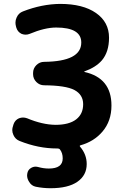

<svg xmlns="http://www.w3.org/2000/svg" viewBox="-20 -784 630 1000"><path d="M431.6 70.3Q431.6 128.9 383.3 162.6Q335 196.3 243.2 196.3Q204.1 196.3 166 188.5Q143.6 183.6 131.8 163.1Q121.1 147.5 121.1 128.9Q121.1 125 122.1 120.1Q125 100.6 141.6 90.8Q153.3 84 165 84Q171.9 84 178.7 85.9Q207 93.8 234.4 93.8Q306.6 93.8 306.6 41Q306.6 12.7 292 -5.9Q288.1 -10.7 279.3 -10.7H276.4Q179.7 -10.7 82 -49.8Q59.6 -58.6 49.8 -81.1Q43.9 -93.8 43.9 -106.4Q43.9 -117.2 47.9 -127.9L50.8 -137.7Q58.6 -159.2 79.1 -168Q89.8 -171.9 99.6 -171.9Q110.4 -171.9 121.1 -168Q200.2 -134.8 268.6 -133.8Q339.8 -133.8 376.5 -162.1Q413.1 -190.4 413.1 -241.2Q413.1 -291 367.2 -315.4Q322.3 -338.9 210 -339.8Q186.5 -339.8 169.4 -356.9Q152.3 -374 152.3 -397.5V-404.3Q152.3 -427.7 169.4 -444.8Q186.5 -461.9 210 -461.9Q403.3 -463.9 403.3 -562.5Q403.3 -640.6 272.5 -640.6Q212.9 -640.6 133.8 -607.4Q124 -603.5 113.3 -603.5Q103.5 -603.5 92.8 -607.4Q72.3 -617.2 65.4 -638.7L63.5 -645.5Q60.5 -656.2 60.5 -666Q60.5 -679.7 66.4 -692.4Q76.2 -715.8 99.6 -724.6Q197.3 -762.7 293 -763.7Q412.1 -763.7 480 -716.3Q547.9 -668.9 547.9 -587.9Q547.9 -513.7 510.7 -469.7Q479.5 -433.6 419.9 -412.1Q418.9 -412.1 418.9 -410.6Q418.9 -409.2 419.9 -409.2Q560.5 -377.9 560.5 -234.4Q560.5 -153.3 513.7 -98.6Q469.7 -46.9 399.4 -27.3Q392.6 -25.4 397.5 -19.5Q431.6 20.5 431.6 70.3Z"/></svg>

Font: Gen Jyuu Gothic Bold
Style: Bold
Weight: 700
Designer: [Source Han Sans]
Ryoko NISHIZUKA  (kana & ideographs); Paul D. Hunt (Latin, Greek & Cyrillic); Wenlong ZHANG  (bopomofo
Version: Version 1.002.20150607